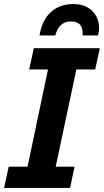

<svg xmlns="http://www.w3.org/2000/svg" viewBox="-23 -928 513 948"><path d="M-3 0 20 -105H113L214 -585H121L144 -690H470L447 -585H354L252 -105H345L323 0ZM466 -791Q466 -780 464.5 -771Q463 -762 461 -753H385Q385 -758 385 -764Q385 -792 371.5 -807Q358 -822 327 -822Q297 -822 278 -804.5Q259 -787 250 -753H172Q185 -830 229 -869Q273 -908 339 -908Q398 -908 432 -874.5Q466 -841 466 -791Z"/></svg>

Font: Radio Canada SemiBold
Style: Italic
Weight: 600
Italic angle: -12°
Designer: Charles Daoud, Etienne Aubert Bonn, Alexandre Saumier Demers, Jacques Le Bailly
Foundry: Radio-Canada
Version: Version 2.104; ttfautohint (v1.8.4.7-5d5b);gftools[0.9.28.de